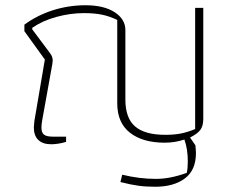

<svg xmlns="http://www.w3.org/2000/svg" viewBox="-20 -540 885 732"><path d="M439 154 446 126Q511 142 575 142Q629 142 692 119Q696 102 696 76Q696 28 683 -8Q647 4 608 4Q524 4 475.5 -34Q427 -72 427 -146V-464Q398 -478 369 -484Q340 -490 300 -490Q248 -490 195 -475.5Q142 -461 103 -434V-428L171 -337Q181 -324 181 -309Q181 -305 179 -293L141 -82Q138 -66 138 -53Q138 -35 147.5 -27Q157 -19 182 -19H232V1Q201 10 175 10Q143 10 126 -6.5Q109 -23 109 -54Q109 -60 111 -78L151 -313L73 -421V-446Q122 -482 182 -501Q242 -520 306 -520Q376 -520 417 -493.5Q458 -467 458 -425V-160Q458 -90 495 -58Q532 -26 610 -26Q644 -26 669.5 -31Q695 -36 724 -48V-510H755V-87Q755 -60 744 -45Q733 -30 705 -16V-15L725 14Q727 34 727 44Q727 109 684.5 140.5Q642 172 572 172Q536 172 507 168Q478 164 439 154Z"/></svg>

Font: Athiti ExtraLight
Style: Regular
Weight: 250
Version: Version 1.032